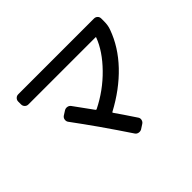

<svg xmlns="http://www.w3.org/2000/svg" viewBox="-152 -990 1304 1304"><g transform="rotate(-45 500.0 -338.0)"><path d="M134.8 -622.1Q120.1 -622.1 109.9 -632.3Q99.6 -642.6 99.6 -658.2V-684.6Q99.6 -699.2 109.9 -709.5Q120.1 -719.7 134.8 -719.7H862.3Q877 -719.7 887.2 -710Q897.5 -700.2 897.5 -684.6V-658.2Q897.5 -618.2 885.7 -587.9Q841.8 -465.8 743.2 -362.3Q644.5 -258.8 502 -182.6Q497.1 -179.7 501 -175.8Q534.2 -128.9 599.6 -30.3Q607.4 -18.6 604 -4.4Q600.6 9.8 588.9 17.6L555.7 39.1Q543 45.9 528.3 43Q513.7 40 505.9 28.3Q370.1 -175.8 242.2 -348.6Q234.4 -359.4 236.3 -374Q238.3 -388.7 250 -397.5L282.2 -418Q294.9 -425.8 309.6 -423.3Q324.2 -420.9 333 -409.2Q392.6 -327.1 431.6 -273.4Q435.5 -269.5 439.5 -271.5Q559.6 -331.1 652.8 -426.3Q746.1 -521.5 782.2 -618.2Q784.2 -622.1 779.3 -622.1Z"/></g></svg>

Font: Rounded-L Mgen+ 1m medium
Style: Regular
Weight: 500
Designer: [Source Han Sans]
Ryoko NISHIZUKA  (kana & ideographs); Paul D. Hunt (Latin, Greek & Cyrillic); Wenlong ZHANG  (bopomofo
Version: Version 1.059.20150602